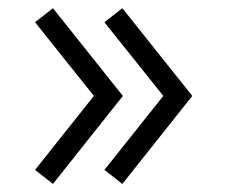

<svg xmlns="http://www.w3.org/2000/svg" viewBox="-20 -508 576 475"><path d="M111 -53 284 -270.7 111 -487.7 66.7 -453 212.3 -270.7 66.7 -87.7ZM282.7 -53 455.7 -270.7 282.7 -487.7 238.3 -453 384 -270.7 238.3 -87.7Z"/></svg>

Font: Manrope
Style: Regular
Weight: 400
Designer: Mikhail Sharanda
Foundry: Mikhail Sharanda
Version: Version 4.503